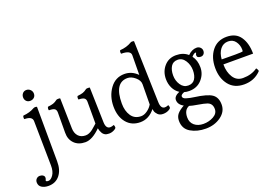

<svg xmlns="http://www.w3.org/2000/svg" viewBox="-210 -1181 2738 1889"><g transform="rotate(-20 1159.0 -237.0)"><path d="M194 -613Q194 -588 177.5 -573Q161 -558 136 -558Q111 -558 96 -574Q81 -590 81 -614Q81 -638 96 -655Q111 -672 135 -672Q159 -672 176.5 -655Q194 -638 194 -613ZM10 231Q10 243 35.5 243Q61 243 86 207Q111 171 110 107L103 -358Q102 -409 20 -409Q17 -412 17 -425.5Q17 -439 23 -445Q90 -450 142 -480Q150 -484 161 -484Q172 -484 178 -480L181 91Q182 182 138.5 236Q95 290 20 290Q-22 290 -50.5 272Q-79 254 -79 218Q-79 196 -64.5 181.5Q-50 167 -29.5 167Q-9 167 4.5 177Q18 187 18 200.5Q18 214 14 221Q10 228 10 231Z M668 -77Q581 10 508 10Q435 10 392.5 -33.5Q350 -77 351 -146L352 -357Q352 -386 335 -397Q318 -408 277 -408Q274 -411 274 -423Q274 -435 280 -444Q316 -448 336.5 -454.5Q357 -461 382 -480Q386 -483 402 -483Q418 -483 421 -480L428 -164Q429 -113 456.5 -82.5Q484 -52 533 -52Q569 -52 608 -82Q621 -92 639.5 -109Q658 -126 662 -129V-357Q662 -385 644.5 -396.5Q627 -408 587 -408Q584 -411 584 -424.5Q584 -438 590 -444Q626 -448 646.5 -454.5Q667 -461 692 -480Q696 -483 712 -483Q728 -483 731 -480L741 -113Q743 -45 788 -45Q804 -45 826 -54Q833 -45 833 -27Q833 -16 808 -3Q783 10 755.5 10Q728 10 712.5 1Q697 -8 689 -21Q673 -47 668 -77Z M973 -225Q973 -147 1008 -95Q1043 -43 1111 -43Q1143 -43 1176.5 -67Q1210 -91 1228 -123L1230 -334Q1230 -374 1190 -408Q1150 -442 1110 -442Q973 -442 973 -225ZM1242 -50 1238 -71Q1174 10 1083.5 10Q993 10 939.5 -54.5Q886 -119 886 -225.5Q886 -332 943 -411Q1000 -490 1095 -490Q1172 -490 1231 -431L1233 -637Q1233 -688 1135 -688Q1132 -691 1132 -704.5Q1132 -718 1138 -724Q1207 -728 1260 -760Q1264 -764 1277 -764Q1290 -764 1296 -760L1315 -115Q1317 -45 1360 -45Q1376 -45 1397 -54Q1404 -45 1404 -27Q1404 -16 1379 -3Q1354 10 1320.5 10Q1287 10 1267 -10Q1247 -30 1242 -50Z M1851 -490Q1874 -490 1889.5 -475Q1905 -460 1905 -439Q1905 -418 1893 -405Q1881 -392 1862 -392Q1823 -392 1823 -421Q1823 -429 1827 -435.5Q1831 -442 1831 -445Q1831 -448 1825 -448Q1810 -448 1784 -420Q1822 -369 1822 -296.5Q1822 -224 1772 -169Q1722 -114 1640 -114Q1610 -114 1588 -121Q1551 -107 1551 -89Q1551 -66 1589 -56Q1623 -46 1661 -41Q1797 -23 1845 11Q1893 45 1893 119.5Q1893 194 1826 242Q1759 290 1668 290Q1577 290 1510 250.5Q1443 211 1443 127Q1443 85 1466.5 57Q1490 29 1539 2Q1485 -27 1485 -76Q1485 -115 1544 -140Q1505 -165 1484 -208Q1463 -251 1463 -302Q1463 -381 1511 -435.5Q1559 -490 1635 -490Q1711 -490 1759 -447Q1802 -490 1851 -490ZM1815 138Q1815 79 1764 62Q1736 52 1674.5 42Q1613 32 1587 23Q1531 45 1531 124Q1531 177 1567.5 207.5Q1604 238 1661.5 238Q1719 238 1767 211.5Q1815 185 1815 138ZM1542 -312Q1542 -256 1571.5 -212Q1601 -168 1649.5 -168Q1698 -168 1720.5 -203Q1743 -238 1743 -294Q1743 -350 1713.5 -396Q1684 -442 1635.5 -442Q1587 -442 1564.5 -405Q1542 -368 1542 -312Z M2344 -59Q2275 10 2171.5 10Q2068 10 2012 -60.5Q1956 -131 1956 -239.5Q1956 -348 2011.5 -419Q2067 -490 2164.5 -490Q2262 -490 2308.5 -421.5Q2355 -353 2355 -245H2044Q2044 -164 2079.5 -108.5Q2115 -53 2181 -53Q2271 -53 2333 -98Q2337 -95 2343 -84Q2349 -73 2349 -68.5Q2349 -64 2344 -59ZM2045 -297 2186 -296Q2262 -296 2267 -302Q2268 -307 2268 -319Q2268 -366 2241 -404Q2214 -442 2163.5 -442Q2113 -442 2081.5 -402.5Q2050 -363 2045 -297Z"/></g></svg>

Font: Esteban
Style: Regular
Weight: 400
Designer: Angelica Diaz Rivera
Foundry: Angelica Diaz Rivera
Version: Version 1.002